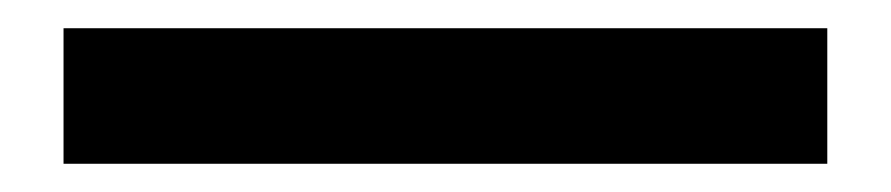

<svg xmlns="http://www.w3.org/2000/svg" viewBox="-20 -20 631 136"><path d="M25 0H566V96H25Z"/></svg>

Font: Haskoy SemiBold
Style: Regular
Weight: 600
Designer: Ertekin Erdin
Foundry: Ertekin Erdin
Version: Version 1.500; ttfautohint (v1.8.3)